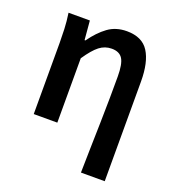

<svg xmlns="http://www.w3.org/2000/svg" viewBox="-125 -602 803 880"><g transform="rotate(20 276.0 -162.5)"><path d="M368 178Q369 119 370.5 56Q372 -7 373.5 -68.5Q375 -130 375.5 -187.5Q376 -245 376 -293Q376 -354 360.5 -379Q345 -404 307 -404Q274 -404 247.5 -383.5Q221 -363 188 -314V0H73V-348Q73 -377 71.5 -414Q70 -451 64 -491H168L176 -398H180Q215 -447 253.5 -475Q292 -503 345 -503Q420 -503 452 -452.5Q484 -402 484 -308V178Z"/></g></svg>

Font: Processing Sans Pro Semibold
Style: Regular
Weight: 600
Designer: Paul D. Hunt
Foundry: Adobe Systems Incorporated
Version: Version 2.020;PS 2.000;hotconv 1.0.86;makeotf.lib2.5.63406